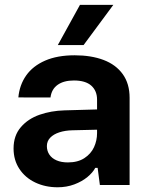

<svg xmlns="http://www.w3.org/2000/svg" viewBox="-20 -768 617 797"><path d="M36.3 -151.7Q36.3 -205.1 66.5 -240.1Q96.6 -275.1 144.3 -291.7Q192 -308.3 247.6 -309.9L382.9 -313.7V-354.5Q382.9 -391 358.9 -412.5Q334.9 -433.9 286.6 -433.9Q244.7 -433.9 219.3 -415.9Q193.9 -397.9 189.6 -363.3L56.2 -363.6Q61 -415.4 88.7 -454.8Q116.4 -494.1 167.1 -516.3Q217.9 -538.5 289.6 -538.5Q358.7 -538.5 409.9 -519.1Q461.1 -499.7 489.6 -460.1Q518 -420.5 518 -362V0H394.6L385.3 -71.1H375.4Q365.3 -51.8 342.9 -33.2Q320.5 -14.6 288.5 -2.6Q256.5 9.4 219.2 9.4Q168.1 9.4 126.4 -10.4Q84.7 -30.2 60.5 -66.8Q36.3 -103.4 36.3 -151.7ZM382.9 -215.2V-229.6L281.3 -227.2Q250.8 -226.6 226.7 -218.8Q202.5 -211 188.6 -196.6Q174.6 -182.1 174.6 -161.6Q174.6 -141.4 185 -126.1Q195.4 -110.7 214.9 -102.3Q234.5 -93.8 261.7 -93.8Q303.1 -93.8 330.4 -111.7Q357.6 -129.5 370.3 -157.1Q382.9 -184.8 382.9 -215.2ZM450.5 -747.9H312L220 -581H327Z"/></svg>

Font: Wand UI Pro
Style: Regular
Weight: 400
Designer: Andreas Faust
Version: Version 1.003;FEAKit 1.0